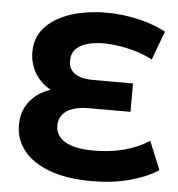

<svg xmlns="http://www.w3.org/2000/svg" viewBox="-52 -761 761 822"><g transform="rotate(5 328.5 -350.0)"><path d="M372 12Q266 12 192 -15Q118 -42 79.5 -90Q41 -138 41 -200Q41 -255 68.5 -294.5Q96 -334 144 -355Q192 -376 252 -376L257 -341Q199 -341 157 -366Q115 -391 93 -431Q71 -471 71 -517Q71 -568 96 -604.5Q121 -641 163.5 -665Q206 -689 260 -700.5Q314 -712 373 -712Q441 -712 508.5 -696.5Q576 -681 629 -653L583 -529Q556 -544 520.5 -555.5Q485 -567 446 -573.5Q407 -580 371 -580Q334 -580 303 -571.5Q272 -563 253.5 -544Q235 -525 235 -493Q235 -458 261.5 -439Q288 -420 342 -420H512V-298H332Q292 -298 263.5 -288Q235 -278 220 -259Q205 -240 205 -212Q205 -169 245.5 -144Q286 -119 372 -119Q440 -119 500 -135Q560 -151 607 -182L657 -60Q607 -27 533.5 -7.5Q460 12 372 12Z"/></g></svg>

Font: Montserrat Thin
Style: Bold
Weight: 700
Version: Version 9.000